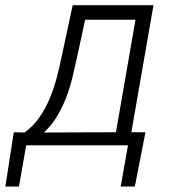

<svg xmlns="http://www.w3.org/2000/svg" viewBox="-50 -548 657 724"><path d="M43 -48.3Q76.7 -73.2 99.6 -106.9Q122.6 -140.6 138.4 -179Q154.3 -217.3 164.6 -257.8Q174.8 -298.3 183.1 -337.4L224.1 -528.3H528.8L445.3 -49.3H498.5L458.5 155.3H405.3L432.6 0H48.8L21.5 155.3H-29.8L2 -49.3ZM241.7 -337.4Q233.4 -298.8 223.9 -259.3Q214.4 -219.7 200.2 -182.1Q186 -144.5 165.8 -110.4Q145.5 -76.2 115.7 -48.3L387.2 -49.3L460.9 -473.6H271Z"/></svg>

Font: Roboto Mono Light
Style: Italic
Weight: 300
Designer: Google
Version: Version 2.000985; 2015; ttfautohint (v1.3)